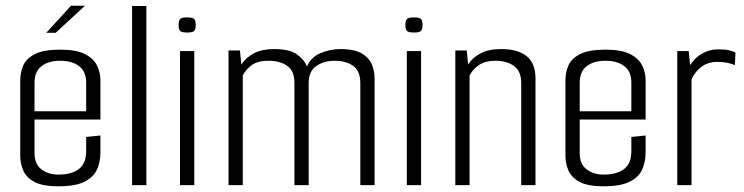

<svg xmlns="http://www.w3.org/2000/svg" viewBox="-20 -649 2608 673"><path d="M185 4Q128 4 99.5 -12Q71 -28 61 -52.5Q51 -77 51 -103V-368Q51 -394 61 -418.5Q71 -443 101.5 -459Q132 -475 192 -475Q248 -475 278.5 -459Q309 -443 320.5 -418.5Q332 -394 332 -368V-230H101V-112Q101 -74 125 -55.5Q149 -37 185 -37Q231 -37 256.5 -56.5Q282 -76 282 -119V-169L332 -174V-115Q332 -83 320.5 -56Q309 -29 277 -12.5Q245 4 185 4ZM101 -360V-259H282V-360Q282 -398 257.5 -417Q233 -436 191 -436Q150 -436 125.5 -417Q101 -398 101 -360ZM142 -534 229 -629H278L175 -534Z M443 -628H493V0H443Z M636 -535Q617 -535 611.5 -540.5Q606 -546 606 -561Q606 -577 611.5 -582.5Q617 -588 636 -588Q655 -588 660.5 -582.5Q666 -577 666 -561Q666 -546 660.5 -540.5Q655 -535 636 -535ZM611 0V-470H661V0Z M781 0V-472H821L826 -423Q843 -448 870.5 -462.5Q898 -477 941 -477Q994 -477 1020 -459Q1046 -441 1056 -416Q1071 -450 1105 -463.5Q1139 -477 1173 -477Q1224 -477 1250 -460.5Q1276 -444 1284.5 -420.5Q1293 -397 1293 -375V0H1243V-358Q1243 -400 1218 -418Q1193 -436 1153 -436Q1115 -436 1088.5 -417.5Q1062 -399 1062 -358V0H1012V-359Q1012 -400 987 -418Q962 -436 921 -436Q884 -436 863.5 -421.5Q843 -407 831 -385V0Z M1431 -535Q1412 -535 1406.5 -540.5Q1401 -546 1401 -561Q1401 -577 1406.5 -582.5Q1412 -588 1431 -588Q1450 -588 1455.5 -582.5Q1461 -577 1461 -561Q1461 -546 1455.5 -540.5Q1450 -535 1431 -535ZM1406 0V-470H1456V0Z M1576 -472H1616L1621 -423Q1636 -447 1664.5 -462Q1693 -477 1736 -477Q1857 -477 1857 -375V0H1807V-358Q1807 -399 1782 -417.5Q1757 -436 1716 -436Q1681 -436 1659.5 -421.5Q1638 -407 1626 -385V0H1576Z M2096 4Q2039 4 2010.5 -12Q1982 -28 1972 -52.5Q1962 -77 1962 -103V-368Q1962 -394 1972 -418.5Q1982 -443 2012.5 -459Q2043 -475 2103 -475Q2159 -475 2189.5 -459Q2220 -443 2231.5 -418.5Q2243 -394 2243 -368V-230H2012V-112Q2012 -74 2036 -55.5Q2060 -37 2096 -37Q2142 -37 2167.5 -56.5Q2193 -76 2193 -119V-169L2243 -174V-115Q2243 -83 2231.5 -56Q2220 -29 2188 -12.5Q2156 4 2096 4ZM2012 -360V-259H2193V-360Q2193 -398 2168.5 -417Q2144 -436 2102 -436Q2061 -436 2036.5 -417Q2012 -398 2012 -360Z M2354 0V-470H2394L2399 -421Q2416 -447 2441.5 -461.5Q2467 -476 2497 -476Q2521 -476 2534 -473Q2547 -470 2558 -465L2556 -421Q2543 -426 2529 -429Q2515 -432 2494 -432Q2462 -432 2439 -415Q2416 -398 2404 -371V0Z"/></svg>

Font: Smooch Sans
Style: Regular
Weight: 400
Designer: Robert E. Leuschke
Foundry: Robert E. Leuschke
Version: Version 1.010; ttfautohint (v1.8.3)